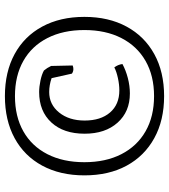

<svg xmlns="http://www.w3.org/2000/svg" viewBox="28 -724 705 802"><g transform="rotate(-90 381.0 -322.5)"><path d="M381 10Q280 10 205.5 -31Q131 -72 90.5 -146.5Q50 -221 50 -323Q50 -424 90.5 -499Q131 -574 205.5 -614.5Q280 -655 381 -655Q482 -655 556.5 -614.5Q631 -574 671.5 -499Q712 -424 712 -323Q712 -222 671.5 -147Q631 -72 556.5 -31Q482 10 381 10ZM381 -32Q466 -32 528 -67.5Q590 -103 623.5 -168.5Q657 -234 657 -323Q657 -412 623.5 -477.5Q590 -543 528 -578Q466 -613 381 -613Q296 -613 234 -578Q172 -543 138.5 -477.5Q105 -412 105 -323Q105 -234 138.5 -168.5Q172 -103 234 -67.5Q296 -32 381 -32ZM475 -375 456 -460Q427 -470 398 -470Q346 -470 312.5 -428.5Q279 -387 279 -322Q279 -255 312.5 -216Q346 -177 405 -177Q429 -177 456.5 -183Q484 -189 501 -198Q513 -182 515 -164Q489 -150 456.5 -141.5Q424 -133 392 -133Q316 -133 270 -184.5Q224 -236 224 -322Q224 -410 271 -461Q318 -512 398 -512Q420 -512 446 -506.5Q472 -501 488 -492Q499 -479 507 -462L509 -372Q502 -369 494 -369Q484 -369 475 -375Z"/></g></svg>

Font: Scope One
Style: Regular
Weight: 400
Designer: Dalton Maag Ltd
Foundry: Dalton Maag Ltd
Version: Version 1.001; ttfautohint (v1.4.1) -l 11 -r 50 -G 50 -x 14 